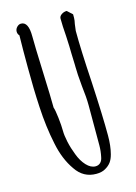

<svg xmlns="http://www.w3.org/2000/svg" viewBox="-118 -817 636 898"><g transform="rotate(-15 200.5 -368.0)"><path d="M136 -36Q97 -91 81 -171Q63 -256 58 -353Q53 -441 53 -544V-627Q54 -662 54 -701Q46 -709 46 -721Q46 -733 55 -742.5Q64 -752 75 -752Q111 -752 111 -681Q111 -635 116 -507Q121 -379 121 -333Q126 -320 130.5 -281Q135 -242 135 -217Q135 -195 142 -162.5Q149 -130 162 -97Q175 -62 196 -39.5Q217 -17 240 -17Q254 -17 263.5 -26Q273 -35 276 -52Q282 -80 282 -107V-302Q282 -339 275 -396Q269 -459 269 -491V-498Q269 -514 268 -527L267 -556Q267 -584 264 -641Q260 -692 260 -727Q260 -738 271.5 -746Q283 -754 297 -754L322 -731V-714Q322 -702 318 -685Q314 -657 314 -653Q314 -562 324 -402Q333 -234 333 -141Q333 -91 323 -53Q317 -30 306.5 -16Q296 -2 278 8Q261 18 234 18Q172 18 136 -36Z"/></g></svg>

Font: Amatic SC
Style: Bold
Weight: 700
Designer: Multiple Designers
Foundry: Vernon Adams
Version: Version 2.505